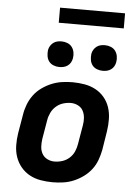

<svg xmlns="http://www.w3.org/2000/svg" viewBox="-61 -961 721 1015"><g transform="rotate(5 300.0 -453.5)"><path d="M257 8Q224 8 192.5 2.5Q161 -3 134.5 -17.5Q108 -32 88.5 -55.5Q69 -79 59 -108Q49 -137 48.5 -169.5Q48 -202 53 -234L70 -334Q74 -361 84.5 -388.5Q95 -416 112.5 -439.5Q130 -463 154.5 -480.5Q179 -498 206 -509Q233 -520 261 -524Q289 -528 316 -528Q349 -528 380.5 -522.5Q412 -517 439 -502.5Q466 -488 485.5 -464.5Q505 -441 514.5 -412Q524 -383 524.5 -350.5Q525 -318 520 -286L504 -186Q499 -159 489 -131.5Q479 -104 461 -80.5Q443 -57 418.5 -39.5Q394 -22 367.5 -11Q341 0 312.5 4Q284 8 257 8ZM257 -102Q278 -102 298.5 -108.5Q319 -115 335.5 -129.5Q352 -144 361 -164Q370 -184 373 -204L390 -304Q394 -325 392.5 -345.5Q391 -366 382 -383Q373 -400 355 -409Q337 -418 317 -418Q296 -418 275.5 -411.5Q255 -405 238.5 -390.5Q222 -376 212.5 -356Q203 -336 200 -316L183 -216Q180 -195 181 -174.5Q182 -154 191.5 -137Q201 -120 219 -111Q237 -102 257 -102ZM469 -602Q453 -602 438 -608Q423 -614 414 -626Q405 -638 402.5 -654Q400 -670 402 -686Q404 -698 410.5 -708.5Q417 -719 426.5 -726Q436 -733 447 -735.5Q458 -738 470 -738Q486 -738 501 -732Q516 -726 525 -714Q534 -702 537 -686Q540 -670 537 -654Q535 -642 529 -631.5Q523 -621 513 -614Q503 -607 492 -604.5Q481 -602 469 -602ZM239 -602Q223 -602 208 -608Q193 -614 184 -626Q175 -638 172.5 -654Q170 -670 172 -686Q174 -698 180.5 -708.5Q187 -719 196.5 -726Q206 -733 217 -735.5Q228 -738 240 -738Q256 -738 271 -732Q286 -726 295 -714Q304 -702 307 -686Q310 -670 307 -654Q305 -642 299 -631.5Q293 -621 283 -614Q273 -607 262 -604.5Q251 -602 239 -602ZM561 -835H216V-915H561Z"/></g></svg>

Font: Iosevka Aile Extrabold
Style: Italic
Weight: 800
Italic angle: -9°
Designer: Belleve Invis
Foundry: Belleve Invis
Version: Version 31.1.0; ttfautohint (v1.8.4)